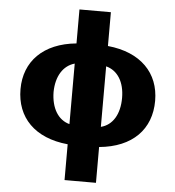

<svg xmlns="http://www.w3.org/2000/svg" viewBox="-60 -774 939 1028"><g transform="rotate(5 409.5 -259.5)"><path d="M325.2 199.2H494.1V6.8C672.9 -9.8 771.5 -112.8 771.5 -265.6C771.5 -415 671.9 -518.6 494.1 -536.1V-717.8H325.2V-535.2C147.9 -518.1 47.9 -414.6 47.9 -265.6C47.9 -113.3 147 -10.3 325.2 6.8ZM225.6 -265.6C226.6 -350.1 263.7 -409.7 325.2 -426.8V-101.6C263.7 -117.7 226.6 -178.7 225.6 -265.6ZM494.1 -101.6V-426.8C557.1 -410.6 593.8 -350.6 593.8 -265.6C593.8 -178.2 557.1 -117.2 494.1 -101.6Z"/></g></svg>

Font: Pretendard Black
Style: Regular
Weight: 900
Designer: Base glyphs from Inter by Rasmus Andersson; Hangeul glyphs from Noto Sans CJK(Source Han Sans) by Jang Soo-young and Kan
Foundry: Kil Hyung-jin
Version: Version 1.309;Glyphs 3.2 (3225)